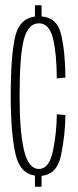

<svg xmlns="http://www.w3.org/2000/svg" viewBox="-20 -700 293 725"><path d="M112 5V-37Q56 -45 39 -116Q20.5 -196.5 20.5 -336.5Q20.5 -498.5 39 -568.5Q56 -630.5 112 -637.5V-680H137V-638Q195.5 -633.5 210.5 -571Q226.5 -503.5 227 -407L194.5 -404Q194 -498 180 -555Q166 -612 127 -612Q87 -612 70.5 -552.8Q54 -493.5 54 -336.5Q54 -202 70.8 -132Q87.5 -62 127 -62Q165.5 -62 179.8 -129.8Q194 -197.5 194.5 -268.5L227 -265.5Q226.5 -192 210.5 -114Q195.5 -41.5 137 -36V5Z"/></svg>

Font: Anybody Condensed ExtraLight
Style: Regular
Weight: 200
Width: 3
Designer: Tyler Finck
Foundry: Etcetera Type Company
Version: Version 1.010; ttfautohint (v1.8.3) -l 8 -r 50 -G 200 -x 14 